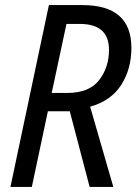

<svg xmlns="http://www.w3.org/2000/svg" viewBox="-20 -734 536 754"><path d="M21 0H105L168 -297H254L332 0H425L334 -315Q416 -338 456 -400.5Q496 -463 496 -546Q496 -714 304 -714H172ZM183 -369 241 -640H294Q408 -640 408 -538Q408 -469 369 -419Q330 -369 244 -369Z"/></svg>

Font: Noto Sans UI SemiCondensed
Style: Italic
Weight: 400
Width: 4
Italic angle: -12°
Designer: Monotype Design Team
Foundry: Monotype Imaging Inc.
Version: Version 1.901